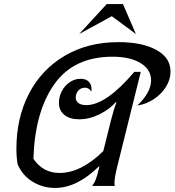

<svg xmlns="http://www.w3.org/2000/svg" viewBox="-20 -918 862 948"><path d="M822 -565Q822 -525 799 -488.5Q776 -452 738 -427.5Q700 -403 658 -397Q689 -426 707.5 -458Q726 -490 726 -521Q726 -575 674 -606.5Q622 -638 536 -638Q344 -638 248 -502Q152 -366 145 -134Q192 -64 274 -64Q380 -64 490 -172L529 -328Q542 -380 555 -412L552 -414Q522 -379 472 -354Q422 -329 371 -329Q324 -329 297.5 -351Q271 -373 271 -410Q271 -440 285 -467.5Q299 -495 324 -512Q349 -529 378 -529Q404 -529 418 -515Q432 -501 432 -479Q432 -470 431 -465Q420 -485 400 -485Q380 -485 367 -471Q354 -457 354 -436Q354 -419 367.5 -409Q381 -399 406 -399Q504 -399 643 -563H675L558 -92Q545 -38 545 -14Q545 -6 547 0H435Q446 -14 453 -32Q460 -50 470 -92L471 -96H468Q360 10 252 10Q192 10 141.5 -20.5Q91 -51 67 -107Q61 -142 61 -183Q61 -336 123 -455.5Q185 -575 299.5 -642.5Q414 -710 565 -710Q682 -710 752 -671.5Q822 -633 822 -565ZM507 -898H587L651 -750L532 -838L371 -750Z"/></svg>

Font: Srisakdi
Style: Bold
Weight: 700
Designer: Cadson Demak Co.,Ltd.
Foundry: Cadson Demak Co.,Ltd.
Version: Version 1.000